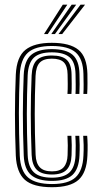

<svg xmlns="http://www.w3.org/2000/svg" viewBox="-20 -790 434 818"><path d="M201.5 7.6Q121.3 7.6 85.9 -23.9Q50.6 -55.5 47.3 -127.1Q45.4 -171.2 44.6 -215.4Q43.7 -259.6 43.7 -303.2Q43.7 -346.8 44.6 -389.2Q45.4 -431.6 47.3 -472.3Q50.9 -547.6 88.3 -577.6Q125.7 -607.6 200.7 -607.6Q277.8 -607.6 314.2 -577.8Q350.7 -547.9 352.4 -475.3Q352.7 -457.3 352.7 -434.3Q352.7 -411.3 351.4 -389.9H335.3Q336.4 -407.7 336.3 -429Q336.2 -450.4 335.5 -474.9Q333.9 -538.8 302.6 -566.5Q271.3 -594.1 200.7 -594.1Q130.9 -594.1 99.1 -565.7Q67.4 -537.2 64.2 -471.4Q62.5 -433.8 61.6 -393.3Q60.6 -352.8 60.5 -309.6Q60.4 -266.5 61.4 -220.9Q62.3 -175.2 64.2 -127.2Q67.1 -61.8 99.6 -33.8Q132.1 -5.9 201.5 -5.9Q270.7 -5.9 301.7 -34.2Q332.7 -62.6 335.5 -126.9Q336.8 -151.5 336.4 -172.5Q336 -193.6 334.5 -211.5H351.4Q352.9 -194.1 353.3 -172.8Q353.6 -151.5 352.4 -126.3Q349.3 -54.6 314.3 -23.5Q279.2 7.6 201.5 7.6ZM201.5 -19.3Q141.4 -19.3 112.5 -44.4Q83.5 -69.5 81.1 -128Q79.2 -175.9 78.3 -220.5Q77.4 -265.2 77.4 -307.4Q77.5 -349.6 78.4 -390.1Q79.4 -430.7 81 -470.3Q83.7 -531.3 112.7 -556Q141.8 -580.7 200.7 -580.7Q261.5 -580.7 289.4 -556.5Q317.4 -532.2 318.6 -474.3Q319.2 -451.3 319.3 -430.7Q319.3 -410.1 318.2 -389.9H301.6Q302.7 -408 302.5 -429.5Q302.4 -451.1 301.8 -474Q300.8 -525.6 276.1 -546.3Q251.3 -567 200.7 -567Q148 -567 124.2 -544.3Q100.4 -521.6 97.9 -469.5Q96.2 -428.1 95.3 -387.3Q94.4 -346.6 94.3 -304.9Q94.2 -263.2 95.2 -219.7Q96.1 -176.1 97.9 -129.2Q100.1 -78.7 124.4 -55.8Q148.6 -33 201.5 -33Q252 -33 275.8 -55.3Q299.6 -77.7 301.8 -127.6Q302.8 -149.3 302.6 -169.9Q302.5 -190.6 300.9 -211.5H317.7Q319.1 -191.9 319.5 -172.2Q319.8 -152.5 318.6 -127.2Q316.2 -70.7 289 -45Q261.7 -19.3 201.5 -19.3ZM201.5 -46.5Q156.8 -46.5 136.7 -66.8Q116.6 -87.2 114.8 -129.8Q112.9 -177.8 112 -220.7Q111.1 -263.6 111.1 -304.1Q111.1 -344.5 112 -385.1Q112.9 -425.7 114.8 -469.2Q116.9 -514.4 136.9 -534Q156.9 -553.5 200.7 -553.5Q244.3 -553.5 264.2 -535.2Q284.1 -516.9 284.9 -472.9Q285.3 -455.9 285.5 -433.6Q285.8 -411.2 284.3 -389.9H267.4Q268.8 -411.4 268.6 -431.7Q268.4 -451.9 268 -472.7Q267.5 -508.7 251.9 -524.4Q236.2 -540.1 200.7 -540.1Q165.6 -540.1 149.4 -523.2Q133.2 -506.4 131.5 -466.9Q129.8 -425.7 128.9 -385.7Q128 -345.8 128 -305Q128 -264.2 128.9 -221.1Q129.8 -178 131.7 -130.6Q133.1 -94.9 149.5 -77.4Q165.9 -59.9 201.5 -59.9Q235.9 -59.9 251.4 -77.7Q266.9 -95.5 268 -129.1Q268.9 -151 268.8 -170.9Q268.6 -190.9 267.4 -211.5H284.2Q285.4 -192.8 285.7 -171.6Q285.9 -150.5 284.9 -128.6Q283.3 -86.8 263.7 -66.6Q244.2 -46.5 201.5 -46.5ZM167.6 -645 247.6 -770.2H266.9L183.5 -645ZM229.2 -645 323.2 -770.2H342.4L245 -645ZM198.5 -645 285.4 -770.2H304.7L214.1 -645Z"/></svg>

Font: Big Shoulders Inline Text SC Thin
Style: Regular
Weight: 100
Designer: Patric King
Foundry: XO Type Co
Version: Version 2.002